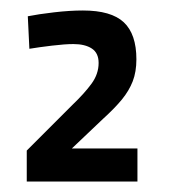

<svg xmlns="http://www.w3.org/2000/svg" viewBox="-20 -813 324 366"><path d="M31 -467V-526L118 -613Q141 -635 154.5 -653.5Q168 -672 168 -693Q168 -712 155 -720.5Q142 -729 120 -729Q104 -729 79 -726Q54 -723 36 -720L33 -782Q53 -786 83 -789.5Q113 -793 138 -793Q192 -793 216 -770.5Q240 -748 240 -700Q240 -676 233 -658Q226 -640 212.5 -623.5Q199 -607 177 -587L117 -530H242V-467Z"/></svg>

Font: Cairo Play Medium
Style: Regular
Weight: 500
Version: Version 3.119